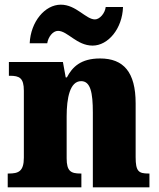

<svg xmlns="http://www.w3.org/2000/svg" viewBox="-20 -801 682 821"><path d="M376 -606C442 -606 503 -678 506 -771H432C429 -744 406 -718 386 -718C347 -718 306 -781 240 -781C172 -781 111 -708 107 -616H182C186 -643 206 -669 228 -669C269 -669 308 -606 376 -606ZM13 0H328V-59H324C283 -59 265 -69 265 -124V-303C265 -382 279 -454 327 -454C367 -454 377 -405 377 -320V0H619V-59H615C573 -59 560 -68 560 -129V-359C560 -493 508 -551 408 -551C325 -551 289 -514 266 -470H261L249 -536H18V-477H22C63 -477 82 -468 82 -413V-127C82 -68 59 -59 17 -59H13Z"/></svg>

Font: Noto Serif Bengali SemiCondensed Black
Style: Regular
Weight: 900
Width: 4
Designer: Juan Bruce, Universal Thirst, Indian Type Foundry and the Monotype Design Team.
Foundry: Monotype Imaging Inc.
Version: Version 2.003